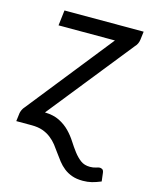

<svg xmlns="http://www.w3.org/2000/svg" viewBox="-115 -574 634 814"><g transform="rotate(15 202.0 -167.0)"><path d="M409 -469.5Q406.5 -450 393 -436.5L98 -67Q136 -66 162.2 -52.8Q188.5 -39.5 207.5 -20Q226.5 -0.5 240.5 21.5Q254.5 43.5 269 62.5Q283.5 81.5 300.2 94Q317 106.5 341.5 106.5Q356 106.5 367 102.8Q378 99 383.5 99Q389 99 394.5 102.2Q400 105.5 401.5 116.5L406 153.5Q384.5 162.5 366.5 167Q348.5 171.5 327.5 171.5Q299.5 171.5 279.5 164.2Q259.5 157 244 144.8Q228.5 132.5 216.5 117.2Q204.5 102 193.2 85.8Q182 69.5 170 54.2Q158 39 142.2 26.8Q126.5 14.5 106 7.2Q85.5 0 57 0H-10L-5.5 -36Q-4.5 -42 -0.8 -50.5Q3 -59 10 -66.5L305.5 -438.5H58L66 -506H413.5Z"/></g></svg>

Font: Lato
Style: Italic
Weight: 400
Italic angle: -7°
Designer: Lukasz Dziedzic
Foundry: tyPoland Lukasz Dziedzic
Version: Version 2.007; 2014-02-27